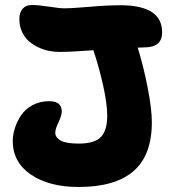

<svg xmlns="http://www.w3.org/2000/svg" viewBox="-20 -703 688 765"><path d="M293.9 42Q175.8 42 103.3 -7.3Q30.8 -56.6 30.8 -141.1Q30.8 -165.5 39.1 -191.9Q47.4 -218.3 63.7 -243.2Q80.1 -268.1 109.4 -283.9Q138.7 -299.8 175.8 -299.8Q226.1 -299.8 226.1 -258.8Q226.1 -243.2 213.1 -215.8Q200.2 -188.5 200.2 -173.8Q200.2 -155.3 221.7 -143.1Q243.2 -130.9 293.9 -130.9Q356.4 -130.9 381.8 -157Q407.2 -183.1 407.2 -242.2Q407.2 -288.1 391.4 -360.4Q375.5 -432.6 352.1 -502.9Q261.7 -496.1 217.8 -496.1Q196.8 -496.1 175.5 -500.2Q154.3 -504.4 132.8 -514.4Q111.3 -524.4 94.7 -539.1Q78.1 -553.7 67.6 -576.4Q57.1 -599.1 57.1 -627Q57.1 -652.8 70.1 -668Q83 -683.1 106.9 -683.1Q132.3 -683.1 174.8 -676.5Q217.3 -669.9 236.8 -669.9Q269 -669.9 337.6 -676Q406.2 -682.1 460 -682.1Q626 -682.1 626 -574.2Q626 -514.2 556.2 -514.2Q551.8 -514.2 542.5 -513.7Q533.2 -513.2 528.8 -513.2Q551.8 -438.5 568.4 -353.8Q585 -269 585 -215.8Q585 -84 511.7 -21Q438.5 42 293.9 42Z"/></svg>

Font: Shantell Sans Bouncy
Style: Regular
Weight: 800
Designer: Stephen Nixon, Anya Danilova, Shantell Martin
Foundry: Arrow Type
Version: Version 1.006;[9816181b4]